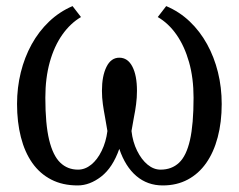

<svg xmlns="http://www.w3.org/2000/svg" viewBox="-20 -582 764 614"><path d="M228.5 11Q180 11 143.8 -7.8Q107.5 -26.5 83.2 -61Q59 -95.5 46.8 -143.5Q34.5 -191.5 34.5 -249.5Q34.5 -302 46.5 -350.5Q58.5 -399 81.2 -440.2Q104 -481.5 137 -513Q170 -544.5 212 -562.5L239 -527.5Q205 -507.5 179.2 -471Q153.5 -434.5 139.2 -383.5Q125 -332.5 125 -269.5Q125 -185 137.2 -134.5Q149.5 -84 172.8 -61.8Q196 -39.5 229.5 -39.5Q252 -39.5 271.8 -55.5Q291.5 -71.5 305.2 -99.8Q319 -128 323.5 -163Q320 -185.5 316 -206.5Q312 -227.5 309 -248.5Q306 -269.5 306 -291.5Q306 -339 320.5 -368.2Q335 -397.5 361.5 -397.5Q388.5 -397.5 403.2 -369.2Q418 -341 418 -291.5Q418 -269.5 415.2 -248.5Q412.5 -227.5 408.2 -206.5Q404 -185.5 400.5 -163Q404.5 -128 418.5 -99.8Q432.5 -71.5 452 -55.5Q471.5 -39.5 493.5 -39.5Q529 -39.5 552.5 -61.5Q576 -83.5 587.5 -134Q599 -184.5 599 -269.5Q599 -332.5 584.5 -383.5Q570 -434.5 544.5 -471Q519 -507.5 484.5 -527.5L511.5 -562.5Q554 -544.5 586.8 -513.2Q619.5 -482 642.2 -440.8Q665 -399.5 677 -351Q689 -302.5 689 -249.5Q689 -191 676.2 -143Q663.5 -95 639.5 -60.8Q615.5 -26.5 580.5 -7.8Q545.5 11 500.5 11Q451.5 11 416 -19.2Q380.5 -49.5 361.5 -106Q340.5 -46 303.8 -17.5Q267 11 228.5 11Z"/></svg>

Font: Merriweather 28pt Light
Style: Regular
Weight: 300
Version: Version 2.100